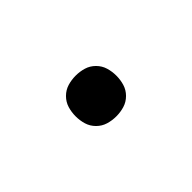

<svg xmlns="http://www.w3.org/2000/svg" viewBox="-10 -330 520 520"><g transform="rotate(-45 250.0 -70.0)"><path d="M250 8Q234 8 219 3.5Q204 -1 192.5 -12.5Q181 -24 176.5 -39Q172 -54 172 -70Q172 -86 176.5 -101Q181 -116 192.5 -127.5Q204 -139 219 -143.5Q234 -148 250 -148Q266 -148 281 -143.5Q296 -139 307.5 -127.5Q319 -116 323.5 -101Q328 -86 328 -70Q328 -54 323.5 -39Q319 -24 307.5 -12.5Q296 -1 281 3.5Q266 8 250 8Z"/></g></svg>

Font: Iosevka Gothic
Style: Regular
Weight: 400
Monospace: yes
Designer: Belleve Invis
Foundry: Belleve Invis
Version: Version 15.5.1; ttfautohint (v1.8.4)